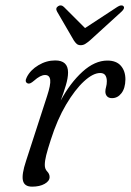

<svg xmlns="http://www.w3.org/2000/svg" viewBox="-20 -689 489 718"><path d="M84 -377Q70.5 -382 80.5 -401Q94 -427.5 123.8 -445.2Q153.5 -463 186.5 -463Q234.5 -463 234.5 -418Q234.5 -397.5 226.2 -369.8Q218 -342 207 -313Q242.5 -379 288.5 -420.8Q334.5 -462.5 381.5 -462.5Q415 -462.5 432 -443Q449 -423.5 449 -392Q448.5 -359 434.2 -340.5Q420 -322 399 -322Q386.5 -322 380.2 -329Q374 -336 374 -346.5Q374 -355 376.8 -364.2Q379.5 -373.5 379.5 -385.5Q379.5 -399 373.8 -407.5Q368 -416 354.5 -416Q328 -416 294.2 -385Q260.5 -354 227.2 -298Q194 -242 170 -166.5Q158 -129.5 152.8 -108.5Q147.5 -87.5 147.5 -72Q147.5 -57 156.5 -47.8Q165.5 -38.5 165.5 -27Q165.5 -12 147 -1.5Q128.5 9 100 9Q71 9 65.8 -13.8Q60.5 -36.5 77.5 -87.5L156 -329.5Q170 -372 167.8 -390.2Q165.5 -408.5 148.5 -408.5Q131 -408.5 107 -387Q91.5 -373.5 84 -377ZM316.5 -538Q306.5 -529.5 298.8 -524.8Q291 -520 282 -520Q272.5 -520 267 -524.8Q261.5 -529.5 256 -538L193.5 -645.5Q186 -658.5 197.5 -666Q208.5 -673 219 -663L298 -584L418.5 -663Q434 -673 441.5 -666Q448.5 -658.5 434.5 -645.5Z"/></svg>

Font: Fraunces 9pt Soft Light
Style: Italic
Weight: 300
Italic angle: -16°
Version: Version 1.000;[0bf87f6ff]